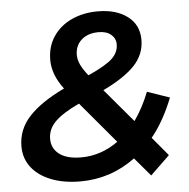

<svg xmlns="http://www.w3.org/2000/svg" viewBox="-52 -759 809 821"><g transform="rotate(-5 353.0 -348.5)"><path d="M580 -149 647 -69 564 11 497 -68Q391 10 261 10Q190 10 136 -11Q82 -32 52 -70.5Q22 -109 22 -161Q22 -233 72.5 -288Q123 -343 225 -392Q177 -455 177 -518Q177 -576 206 -619Q235 -662 285 -685Q335 -708 397 -708Q476 -708 524.5 -671.5Q573 -635 573 -571Q573 -508 528.5 -461Q484 -414 392 -370L513 -227Q549 -277 577 -347L673 -314Q634 -215 580 -149ZM292 -530Q292 -510 301.5 -489Q311 -468 334 -439Q410 -473 438 -499.5Q466 -526 466 -561Q466 -586 446.5 -602.5Q427 -619 393 -619Q347 -619 319.5 -594.5Q292 -570 292 -530ZM432 -145 283 -322Q211 -288 179 -256Q147 -224 147 -182Q147 -141 179.5 -116.5Q212 -92 273 -92Q358 -92 432 -145Z"/></g></svg>

Font: Montserrat Alternates SemiBold
Style: Italic
Weight: 600
Italic angle: -11.3°
Designer: Julieta Ulanovsky
Foundry: Julieta Ulanovsky
Version: Version 7.200